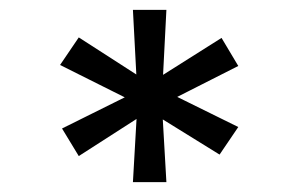

<svg xmlns="http://www.w3.org/2000/svg" viewBox="-20 -720 606 390"><path d="M250 -350 258 -490 263 -482 140 -403 106 -459 261 -536 248 -515 102 -588 140 -644 272 -559 258 -548 250 -700H318L310 -544L297 -559L430 -643L464 -586L318 -512L316 -535L464 -462L426 -406L300 -484L310 -489L318 -350Z"/></svg>

Font: Lexend Mega Light
Style: Regular
Weight: 300
Version: Version 1.007